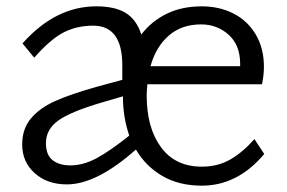

<svg xmlns="http://www.w3.org/2000/svg" viewBox="-20 -567 905 606"><path d="M814 -81Q730 19 617 19Q545 19 492.5 -11.5Q440 -42 409 -95Q285 15 191 15Q129 15 89.5 -20.5Q50 -56 50 -111Q50 -160 77.5 -193Q105 -226 154 -248Q203 -270 285 -293L366 -315V-361Q366 -486 274 -486Q223 -486 181.5 -465Q140 -444 88 -385L51 -430Q155 -547 284 -547Q343 -547 377 -526Q411 -505 426 -458Q458 -500 506 -523.5Q554 -547 617 -547Q672 -547 716.5 -524.5Q761 -502 787 -458.5Q813 -415 813 -356Q813 -331 807 -301H445Q443 -277 443 -265Q443 -164 488 -102.5Q533 -41 617 -41Q668 -41 707.5 -64Q747 -87 783 -128ZM455 -358H738V-365Q738 -425 701.5 -457.5Q665 -490 615 -490Q553 -490 512.5 -454.5Q472 -419 455 -358ZM388 -139Q368 -197 368 -263L303 -244Q204 -215 164.5 -187Q125 -159 125 -115Q125 -78 146 -61.5Q167 -45 202 -45Q243 -45 285.5 -68Q328 -91 388 -139Z"/></svg>

Font: Martel Sans Light
Style: Regular
Weight: 300
Designer: Dan Reynolds and Mathieu Réguer
Foundry: Dan Reynolds and Mathieu Réguer
Version: Version 1.002; ttfautohint (v1.1) -l 5 -r 5 -G 72 -x 0 -D la